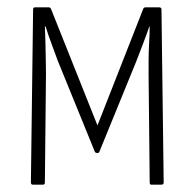

<svg xmlns="http://www.w3.org/2000/svg" viewBox="-20 -502 529 522"><path d="M69 0Q64 0 64 -6L70 -476Q70 -482 75 -482H113Q117 -482 119 -477L245 -161L369 -477Q371 -482 375 -482H413Q419 -482 419 -476L425 -6Q425 0 419 0H391Q387 0 387 -6L384 -296Q384 -311 384 -335.5Q384 -360 385.5 -386Q387 -412 387 -430H386Q377 -404 367.5 -379.5Q358 -355 350 -334L250 -89Q249 -86 245 -86Q240 -86 238 -89L137 -337Q130 -357 121 -380.5Q112 -404 104 -430H102Q103 -413 103.5 -387.5Q104 -362 104.5 -338Q105 -314 105 -300L102 -6Q102 0 97 0Z"/></svg>

Font: Sofia Sans Condensed ExtraLight
Style: Regular
Weight: 250
Version: Version 4.100